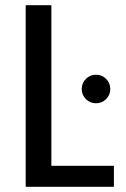

<svg xmlns="http://www.w3.org/2000/svg" viewBox="-20 -720 485 740"><path d="M79 0V-700H178V-81H419V0ZM350 -322Q327 -322 311 -338Q295 -354 295 -377Q295 -400 311 -416Q327 -432 350 -432Q373 -432 389 -416Q405 -400 405 -377Q405 -354 389 -338Q373 -322 350 -322Z"/></svg>

Font: Albert Sans Medium
Style: Regular
Weight: 500
Designer: Andreas Rasmussen
Foundry: a.Foundry
Version: Version 1.025